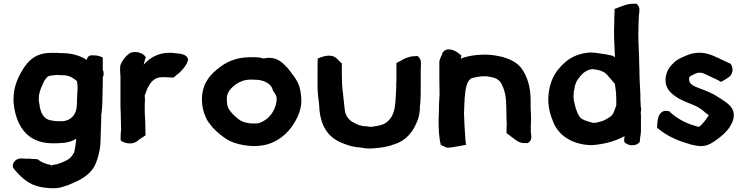

<svg xmlns="http://www.w3.org/2000/svg" viewBox="-20 -775 3958 1020"><path d="M49 113V116L51 118C81 156 122 198 175 213C199 221 226 223 250 225H251C262 225 273 225 284 224C305 222 322 214 336 210H338C391 188 446 166 479 113C495 85 503 53 510 18L513 -5V-6C513 -11 514 -20 514 -29C514 -38 515 -48 515 -57C515 -68 516 -79 516 -91C516 -98 516 -105 517 -109V-111C517 -126 518 -141 518 -157V-166C518 -169 519 -172 520 -177V-178L522 -200C523 -214 524 -230 524 -245C524 -272 526 -309 526 -338V-364C533 -377 532 -392 526 -405V-469C513 -476 498 -481 479 -481H468C451 -482 443 -469 441 -457C405 -480 360 -493 306 -493C299 -493 293 -493 287 -494H248C178 -494 139 -461 111 -421C102 -409 96 -396 89 -385C68 -348 52 -301 52 -250C51 -241 52 -230 53 -222C65 -113 120 -18 249 -14H281C287 -14 292 -14 299 -15C305 -15 313 -16 318 -16H320C344 -19 366 -26 385 -38C385 -34 384 -33 384 -29C382 -10 380 8 376 25V27C375 35 371 40 363 52C348 74 319 85 285 97C276 99 267 100 257 102H256C254 118 255 118 253 102H252C225 97 197 86 186 75L182 72C167 69 150 70 139 68H137C123 68 109 68 95 67C69 64 42 88 49 113ZM186 -239V-251C186 -278 195 -302 206 -326C212 -340 217 -351 227 -361C236 -374 248 -373 282 -377C283 -377 290 -376 292 -376H302C310 -376 316 -375 326 -375C334 -374 348 -370 356 -367L372 -357C377 -353 384 -349 389 -344C390 -339 390 -335 391 -329C394 -307 390 -285 390 -258C389 -252 389 -247 389 -244V-230C389 -227 388 -222 388 -217C388 -169 358 -134 312 -131H286C284 -131 282 -132 274 -132C271 -132 265 -133 264 -133L262 -134H261C229 -136 209 -154 199 -180C196 -191 191 -203 191 -210V-213C189 -222 187 -231 186 -239Z M619 -426C616 -400 620 -383 620 -366V-206C621 -184 622 -165 622 -143C622 -126 623 -108 623 -94V-93C624 -85 622 -74 621 -63V-29C633 -20 648 -13 671 -13C686 -13 700 -18 709 -25L720 -34C730 -41 743 -49 753 -56V-63C753 -78 752 -95 752 -109C752 -119 752 -129 751 -140C751 -154 749 -164 749 -176V-223C750 -235 750 -247 750 -256V-258L749 -260V-269C757 -283 760 -305 767 -312C778 -335 796 -358 827 -364C858 -367 882 -363 896 -363H902C909 -368 914 -374 922 -380H923C932 -387 939 -394 946 -402C959 -415 973 -434 979 -456V-460C973 -491 926 -490 915 -492H914C838 -504 779 -474 743 -431C746 -444 750 -459 755 -470L750 -477C737 -495 699 -506 670 -493L669 -492L667 -491C647 -476 629 -455 620 -429L619 -427Z M1082 -351C1037 -283 1048 -185 1088 -125C1096 -117 1102 -106 1109 -99V-98C1134 -73 1164 -45 1201 -26C1233 -11 1270 -3 1307 0H1308C1312 0 1313 0 1315 1H1329C1338 1 1345 0 1351 0H1352C1431 -5 1490 -48 1528 -99C1555 -137 1578 -181 1581 -233V-234C1581 -251 1580 -266 1577 -285C1569 -347 1533 -378 1508 -414C1494 -428 1482 -441 1465 -452C1439 -469 1407 -471 1380 -464C1368 -468 1353 -471 1335 -471H1305C1244 -470 1193 -452 1152 -421C1125 -401 1100 -380 1082 -351ZM1186 -231V-233C1179 -279 1202 -304 1233 -327C1253 -341 1277 -351 1307 -352H1318C1327 -352 1335 -351 1347 -351C1388 -348 1424 -326 1429 -297L1430 -294C1440 -279 1448 -271 1450 -253C1450 -241 1448 -227 1445 -217C1435 -183 1415 -155 1391 -139C1374 -128 1360 -119 1339 -119H1314C1286 -122 1265 -128 1248 -141C1232 -153 1223 -162 1210 -176V-177C1197 -190 1186 -209 1186 -231Z M1667 -310C1667 -267 1677 -228 1677 -192V-190C1686 -106 1721 -49 1789 -19C1815 -8 1843 3 1876 7H1878C1881 7 1883 8 1891 8C1904 11 1926 14 1943 14C1952 14 1958 13 1963 13H1964C2005 10 2044 4 2076 -9C2138 -28 2175 -76 2197 -132C2206 -154 2211 -181 2211 -211C2214 -232 2214 -255 2215 -279V-397C2215 -408 2216 -417 2216 -430C2217 -442 2217 -461 2203 -473L2199 -477H2193C2143 -478 2114 -454 2086 -440V-351C2086 -345 2086 -341 2085 -338V-312C2085 -292 2083 -278 2082 -257L2081 -238C2080 -231 2080 -224 2079 -220V-219C2074 -167 2054 -135 2019 -116C2003 -109 1986 -106 1960 -102C1956 -102 1950 -101 1947 -101C1947 -101 1945 -102 1940 -102L1929 -104H1928C1898 -104 1876 -113 1857 -125H1856C1836 -136 1820 -154 1813 -182C1809 -205 1808 -234 1804 -261L1802 -280C1798 -308 1796 -342 1796 -375V-438C1789 -444 1785 -448 1777 -456L1769 -464C1740 -493 1691 -474 1668 -464L1667 -427Z M2310 -136C2310 -89 2312 -43 2322 -5L2344 5C2349 8 2357 12 2369 9C2392 7 2423 0 2441 -3L2456 -5L2454 -20C2453 -28 2452 -35 2452 -41V-42C2449 -85 2446 -129 2445 -172V-182C2446 -187 2446 -193 2446 -196C2446 -206 2447 -217 2447 -229V-232L2448 -235V-248C2448 -249 2449 -258 2449 -258C2453 -303 2459 -345 2484 -359C2506 -365 2529 -370 2555 -370C2564 -370 2569 -370 2576 -368H2577L2592 -365C2615 -361 2628 -352 2639 -338C2656 -311 2669 -271 2669 -220V-218C2670 -210 2670 -201 2670 -193C2670 -172 2671 -153 2671 -134V-132C2672 -127 2672 -121 2672 -115C2672 -109 2672 -102 2671 -97V-68L2708 -40C2721 -31 2738 -13 2771 -15H2784L2788 -18C2810 -33 2801 -61 2800 -74V-115C2801 -122 2801 -129 2801 -134V-149C2801 -166 2800 -181 2799 -199V-241C2799 -309 2783 -364 2754 -407C2731 -440 2696 -459 2653 -471V-472H2652C2625 -478 2593 -485 2556 -485C2546 -485 2538 -484 2531 -484C2500 -483 2470 -477 2446 -470C2440 -469 2434 -466 2428 -462C2428 -469 2430 -473 2432 -479L2424 -486C2413 -495 2396 -509 2372 -512C2348 -517 2330 -501 2327 -483C2323 -475 2317 -462 2314 -450V-361C2314 -334 2315 -310 2315 -283V-265L2314 -256V-255C2314 -242 2312 -227 2312 -211V-191C2312 -174 2310 -155 2310 -136Z M2893 -232C2894 -215 2897 -196 2901 -180L2908 -157V-156C2911 -149 2913 -144 2915 -138C2941 -57 3021 -4 3127 -4H3128C3197 -10 3251 -26 3298 -52C3298 -48 3296 -40 3296 -35V-23L3299 -19C3315 0 3357 3 3375 -17L3378 -20C3380 -28 3380 -37 3381 -45C3382 -54 3385 -66 3385 -80V-165C3384 -168 3384 -171 3384 -177V-180C3387 -189 3387 -197 3384 -208V-212C3383 -218 3383 -226 3383 -233V-235C3382 -240 3382 -244 3382 -251V-274C3380 -315 3377 -357 3377 -397C3377 -406 3377 -415 3376 -427C3376 -483 3371 -539 3371 -595C3372 -608 3372 -624 3372 -637C3372 -656 3374 -672 3374 -693C3375 -705 3384 -733 3366 -751L3362 -755H3356C3312 -758 3280 -740 3255 -731L3245 -728V-718C3244 -696 3243 -676 3243 -653C3243 -640 3243 -626 3242 -614V-613C3242 -565 3245 -518 3247 -471C3246 -471 3237 -477 3234 -479C3212 -484 3190 -488 3167 -491L3146 -494C3138 -495 3131 -495 3125 -496H3123C3117 -496 3108 -496 3101 -495C3028 -486 2986 -454 2948 -409C2915 -371 2897 -320 2893 -260ZM3027 -259V-266C3027 -270 3028 -295 3031 -298V-300C3034 -324 3041 -343 3053 -358C3072 -384 3094 -405 3129 -408C3137 -406 3145 -404 3155 -404C3166 -401 3176 -398 3188 -392C3192 -390 3196 -386 3203 -380C3212 -368 3224 -357 3232 -347C3234 -344 3238 -337 3246 -332C3249 -315 3251 -297 3253 -280C3253 -272 3253 -262 3254 -252V-215C3249 -202 3245 -189 3241 -180C3232 -157 3211 -146 3183 -133C3172 -129 3159 -126 3145 -123H3140L3137 -122H3133C3104 -129 3071 -138 3060 -154C3044 -176 3035 -208 3028 -245C3028 -248 3028 -252 3027 -259Z M3471 -97 3476 -92C3523 -53 3582 -26 3646 -9V-8H3647C3666 -4 3692 4 3718 0C3745 -3 3770 -20 3786 -32C3813 -51 3841 -75 3859 -104C3868 -120 3876 -134 3878 -155V-158C3882 -199 3850 -224 3823 -241C3807 -253 3787 -264 3771 -274L3770 -275H3769C3753 -283 3739 -289 3724 -295C3679 -314 3641 -320 3641 -354V-355C3639 -367 3648 -372 3667 -380L3668 -381H3669C3676 -385 3685 -389 3697 -389C3713 -389 3722 -383 3740 -375C3760 -364 3787 -355 3810 -340C3825 -347 3835 -354 3847 -362C3874 -376 3879 -413 3861 -437C3848 -441 3840 -447 3823 -454C3787 -470 3753 -492 3700 -495H3699C3671 -495 3646 -489 3626 -480C3600 -469 3576 -460 3555 -437C3526 -411 3513 -374 3516 -341C3518 -311 3536 -287 3559 -270C3597 -238 3657 -224 3691 -204V-203H3692C3710 -194 3727 -175 3745 -163C3745 -161 3738 -150 3732 -144V-143C3724 -132 3718 -124 3708 -114C3698 -104 3696 -100 3688 -102C3677 -104 3664 -110 3649 -114C3625 -123 3600 -134 3571 -154C3557 -164 3545 -174 3535 -184L3530 -185C3496 -193 3481 -167 3476 -147C3472 -131 3472 -114 3471 -103Z"/></svg>

Font: Hussar Pisanka
Style: Bd
Weight: 700
Designer: Robert Jablonski
Foundry: Cannot Into Space Fonts
Version: Version 1.070